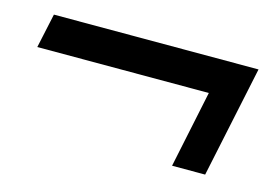

<svg xmlns="http://www.w3.org/2000/svg" viewBox="-49 -483 598 426"><g transform="rotate(15 250.0 -270.0)"><path d="M370 -142 407 -319H13L30 -398H500L446 -142Z"/></g></svg>

Font: Mona Sans Condensed Medium
Style: Italic
Weight: 500
Width: 3
Italic angle: -11.7°
Designer: Deni Anggara
Foundry: GitHub
Version: Version 1.001; ttfautohint (v1.8.4.7-5d5b);gftools[0.9.31]